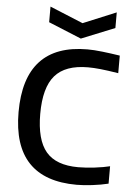

<svg xmlns="http://www.w3.org/2000/svg" viewBox="-63 -1020 754 1077"><g transform="rotate(5 313.5 -481.5)"><path d="M410 10Q230 10 140 -84.5Q50 -179 50 -368Q50 -560 139 -656Q228 -752 405 -752Q441 -752 488.5 -746.5Q536 -741 588 -733V-634Q526 -644 487 -648Q448 -652 417 -652Q289 -652 230.5 -584.5Q172 -517 172 -369Q172 -223 228.5 -156Q285 -89 410 -89Q428 -89 452.5 -90.5Q477 -92 502 -95Q527 -98 550 -102Q573 -106 588 -110V-12Q568 -7 545 -3Q522 1 498 4Q474 7 451.5 8.5Q429 10 410 10ZM177 -973 364 -896 550 -973V-885L362 -809L177 -885Z"/></g></svg>

Font: Encode Sans Wide
Style: Medium
Weight: 500
Designer: Pablo Impallari, Andres Torresi
Foundry: Pablo Impallari, Andres Torresi
Version: Version 1.000; ttfautohint (v1.00) -l 8 -r 50 -G 200 -x 14 -